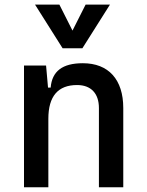

<svg xmlns="http://www.w3.org/2000/svg" viewBox="-20 -796 626 816"><path d="M400.4 0H503.9V-336.9C503.9 -458 441.4 -527.3 332 -527.3C245.1 -527.3 201.2 -493.2 195.3 -423.8H184.1L175.8 -517.6H82V0H185.5V-291C185.5 -387.2 226.6 -434.6 307.6 -434.6C366.2 -434.6 400.4 -399.4 400.4 -336.9ZM246.1 -590.8H330.1L447.3 -776.4H343.8L288.1 -666L232.4 -776.4H128.9Z"/></svg>

Font: Cascadia Code PL
Style: Regular
Weight: 400
Monospace: yes
Designer: Aaron Bell
Foundry: Saja Typeworks
Version: Version 2404.023